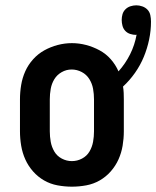

<svg xmlns="http://www.w3.org/2000/svg" viewBox="-20 -693 587 721"><path d="M250 8Q223 8 196 3Q169 -2 145.5 -15.5Q122 -29 104 -49.5Q86 -70 75 -94.5Q64 -119 59.5 -146Q55 -173 55 -200V-320Q55 -347 59.5 -374Q64 -401 75 -425.5Q86 -450 104.5 -470.5Q123 -491 146.5 -504Q170 -517 196.5 -524Q223 -531 250 -531Q277 -531 303.5 -524Q330 -517 354 -504Q378 -491 396 -470.5Q414 -450 425 -425Q451 -454 468.5 -489Q486 -524 493 -563Q492 -563 491.5 -562.5Q491 -562 491 -562Q480 -562 469 -565.5Q458 -569 450.5 -577Q443 -585 440 -596Q437 -607 437 -618Q437 -629 440 -639.5Q443 -650 451 -658Q459 -666 470 -669.5Q481 -673 492 -673Q503 -673 514.5 -669Q526 -665 534 -656.5Q542 -648 544.5 -636Q547 -624 547 -612Q547 -578 540 -544.5Q533 -511 520 -479.5Q507 -448 487 -419.5Q467 -391 442 -368Q444 -356 444.5 -344Q445 -332 445 -320V-200Q445 -173 440.5 -146Q436 -119 425 -94.5Q414 -70 396 -49.5Q378 -29 354.5 -15.5Q331 -2 304 3Q277 8 250 8ZM250 -88Q270 -88 288 -97.5Q306 -107 316 -124Q326 -141 329.5 -160.5Q333 -180 333 -200V-320Q333 -340 329.5 -359.5Q326 -379 315.5 -396Q305 -413 287 -422.5Q269 -432 249 -432Q229 -432 211.5 -422Q194 -412 184 -395.5Q174 -379 170.5 -359.5Q167 -340 167 -320V-200Q167 -180 170.5 -160.5Q174 -141 184 -124Q194 -107 212 -97.5Q230 -88 250 -88Z"/></svg>

Font: Iosevka Gothic
Style: Bold
Weight: 700
Monospace: yes
Designer: Belleve Invis
Foundry: Belleve Invis
Version: Version 15.5.1; ttfautohint (v1.8.4)